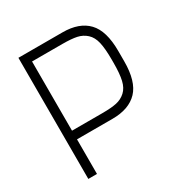

<svg xmlns="http://www.w3.org/2000/svg" viewBox="-162 -830 924 961"><g transform="rotate(-30 300.0 -350.0)"><path d="M125 -700H75V0H125ZM330 -200Q426 -200 475.5 -252Q525 -304 525 -420V-450H475V-440Q475 -378 466.5 -341Q458 -304 435.5 -283.5Q413 -263 382.5 -256.5Q352 -250 300 -250H110V-200ZM330 -700H110V-650H300Q352 -650 382.5 -643.5Q413 -637 435.5 -616.5Q458 -596 466.5 -559Q475 -522 475 -460V-450H525V-480Q525 -596 475.5 -648Q426 -700 330 -700Z"/></g></svg>

Font: Millimetre
Style: Light
Weight: 200
Designer: Jérémy Landes
Version: Version 1.0